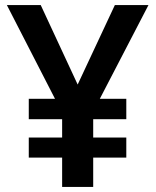

<svg xmlns="http://www.w3.org/2000/svg" viewBox="-20 -734 612 754"><path d="M285 -402 431 -714H563L372 -346H476V-266H346V-194H476V-115H346V0H224V-115H93V-194H224V-266H93V-346H196L7 -714H140Z"/></svg>

Font: Noto Sans NKo Unjoined SemiBold
Style: Regular
Weight: 600
Designer: Monotype Design Team
Foundry: Monotype Imaging Inc.
Version: Version 2.004